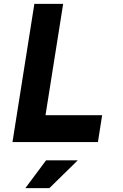

<svg xmlns="http://www.w3.org/2000/svg" viewBox="-20 -740 640 1000"><path d="M309 -720 217 -140H512L490 0H45L159 -720ZM385 95 237 240H112L220 95Z"/></svg>

Font: JetBrains Mono ExtraBold
Style: Italic
Weight: 800
Designer: Philipp Nurullin, Konstantin Bulenkov
Foundry: JetBrains
Version: Version 1.000; ttfautohint (v1.8.3)